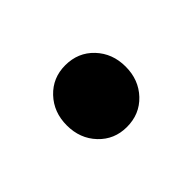

<svg xmlns="http://www.w3.org/2000/svg" viewBox="-49 -293 422 422"><g transform="rotate(-45 162.5 -82.0)"><path d="M162 14Q123 14 97 -13.5Q71 -41 71 -82Q71 -123 97 -150.5Q123 -178 162 -178Q202 -178 228 -150.5Q254 -123 254 -82Q254 -41 228 -13.5Q202 14 162 14Z"/></g></svg>

Font: Kinto Sans
Style: Bold
Weight: 700
Designer: Authors: Ryoko NISHIZUKA  (kana & ideographs); Paul D. Hunt (Latin, Greek & Cyrillic); Wenlong ZHANG  (bopomofo); Sandol
Foundry: Adobe Systems Incorporated, ookami Inc.
Version: Version 0.001